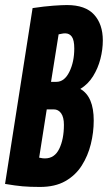

<svg xmlns="http://www.w3.org/2000/svg" viewBox="-34 -730 427 760"><path d="M-14 -2 95 -698Q142 -705 177 -707.5Q212 -710 231 -710Q304 -710 338.5 -672Q373 -634 373 -570Q373 -534 363.5 -497Q354 -460 334.5 -428.5Q315 -397 284 -378Q337 -348 337 -253Q337 -206 325.5 -159.5Q314 -113 289.5 -74.5Q265 -36 224.5 -13Q184 10 124 10Q84 10 55.5 7.5Q27 5 -14 -2ZM168 -406H189Q221 -406 240.5 -445.5Q260 -485 260 -538Q260 -571 250.5 -584.5Q241 -598 224 -598Q217 -598 210.5 -596.5Q204 -595 198 -594ZM151 -297 121 -106Q129 -104 134.5 -103.5Q140 -103 144 -103Q182 -103 200.5 -141Q219 -179 219 -236Q219 -266 208 -281.5Q197 -297 179 -297Z"/></svg>

Font: Georama ExtraCondensed
Style: Bold Italic
Weight: 700
Width: 2
Italic angle: -9°
Designer: Jean-Baptiste Levee
Foundry: Production Type
Version: Version 1.000